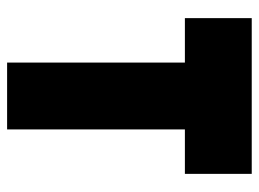

<svg xmlns="http://www.w3.org/2000/svg" viewBox="-114 -614 728 540"><g transform="rotate(90 250.0 -344.0)"><path d="M469 -500H344V0H156V-500H31V-688H469Z"/></g></svg>

Font: CostaRica
Style: Normal
Weight: 900
Version: Version 1.3